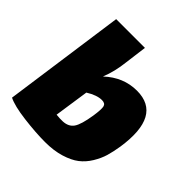

<svg xmlns="http://www.w3.org/2000/svg" viewBox="-190 -842 996 996"><g transform="rotate(45 308.0 -344.0)"><path d="M311 -700 295 -577Q287 -504 262 -441Q340 -514 439 -514Q623 -514 583 -248Q576 -204 566 -170Q556 -136 534.5 -100.5Q513 -65 482.5 -41.5Q452 -18 402.5 -3Q353 12 290 12Q221 12 133 1Q45 -10 6 -30L100 -700ZM260 -321 232 -131Q261 -128 280 -129Q320 -131 339 -158.5Q358 -186 370 -263Q378 -316 373.5 -333.5Q369 -351 345 -351Q308 -351 260 -321Z"/></g></svg>

Font: Exo 2.0 Black
Style: Italic
Weight: 900
Italic angle: -8°
Designer: Natanael Gama
Version: Version 1.001;PS 001.001;hotconv 1.0.70;makeotf.lib2.5.58329